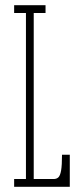

<svg xmlns="http://www.w3.org/2000/svg" viewBox="-20 -720 318 740"><path d="M34.5 0V-30H80V-670H34.5V-700H155.5V-670H110V-30H186.5Q198 -30 205 -36.5Q212 -43 215.5 -63Q219 -83 219 -123.5H249V0Z"/></svg>

Font: Imbue 10pt Thin
Style: Regular
Weight: 100
Designer: Tyler Finck
Foundry: Etcetera Type Company
Version: Version 1.102; ttfautohint (v1.8.3)